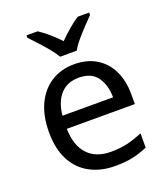

<svg xmlns="http://www.w3.org/2000/svg" viewBox="-141 -865 847 973"><g transform="rotate(-20 282.0 -378.0)"><path d="M292 -546Q361 -546 410.5 -516Q460 -486 486.5 -431.5Q513 -377 513 -304V-251H146Q148 -160 192.5 -112.5Q237 -65 317 -65Q368 -65 407.5 -74.5Q447 -84 489 -102V-25Q448 -7 408 1.5Q368 10 313 10Q237 10 178.5 -21Q120 -52 87.5 -113.5Q55 -175 55 -264Q55 -352 84.5 -415Q114 -478 167.5 -512Q221 -546 292 -546ZM291 -474Q228 -474 191.5 -433.5Q155 -393 148 -321H421Q420 -389 389 -431.5Q358 -474 291 -474ZM239 -606Q226 -629 204 -655.5Q182 -682 158 -708Q134 -734 116 -753V-766H176Q202 -749 230 -725Q258 -701 283 -674Q310 -701 338 -725Q366 -749 392 -766H454V-753Q435 -734 410.5 -708Q386 -682 363.5 -655.5Q341 -629 329 -606Z"/></g></svg>

Font: Noto Sans Cypro Minoan
Style: Regular
Weight: 400
Designer: David Williams
Foundry: David Williams
Version: Version 1.503; ttfautohint (v1.8.4.7-5d5b)